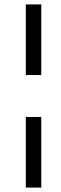

<svg xmlns="http://www.w3.org/2000/svg" viewBox="-20 -720 275 870"><path d="M97 -190H167V130H97ZM167 -380H97V-700H167Z"/></svg>

Font: PT Serif
Style: Bold Italic
Weight: 700
Italic angle: -12°
Designer: A.Korolkova, O.Umpeleva, V.Yefimov
Foundry: ParaType Ltd
Version: Version 1.000W OFL